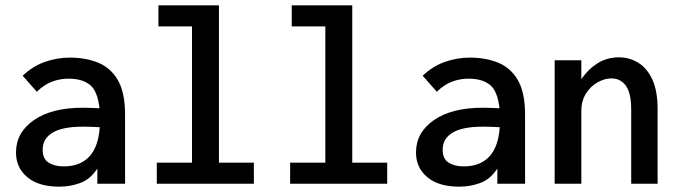

<svg xmlns="http://www.w3.org/2000/svg" viewBox="-20 -689 2540 720"><path d="M202 11Q125 11 82.5 -24.5Q40 -60 40 -117Q40 -192 107 -238.5Q174 -285 290 -285Q303 -285 319 -284.5Q335 -284 353 -283Q346 -348 317 -371Q288 -394 237 -394Q205 -394 175.5 -383Q146 -372 118 -345L65 -405Q103 -441 148.5 -457Q194 -473 242 -473Q301 -473 348 -454Q395 -435 422 -388.5Q449 -342 449 -259V0H345V-57Q319 -17 281.5 -3Q244 11 202 11ZM140 -128Q140 -93 162.5 -79Q185 -65 219 -65Q280 -65 314.5 -101.5Q349 -138 354 -212Q338 -213 321 -213.5Q304 -214 291 -214Q214 -214 177 -191.5Q140 -169 140 -128Z M568 0V-79H700V-590H574V-669H801V-79H932V0Z M1068 0V-79H1200V-590H1074V-669H1301V-79H1432V0Z M1702 11Q1625 11 1582.5 -24.5Q1540 -60 1540 -117Q1540 -192 1607 -238.5Q1674 -285 1790 -285Q1803 -285 1819 -284.5Q1835 -284 1853 -283Q1846 -348 1817 -371Q1788 -394 1737 -394Q1705 -394 1675.5 -383Q1646 -372 1618 -345L1565 -405Q1603 -441 1648.5 -457Q1694 -473 1742 -473Q1801 -473 1848 -454Q1895 -435 1922 -388.5Q1949 -342 1949 -259V0H1845V-57Q1819 -17 1781.5 -3Q1744 11 1702 11ZM1640 -128Q1640 -93 1662.5 -79Q1685 -65 1719 -65Q1780 -65 1814.5 -101.5Q1849 -138 1854 -212Q1838 -213 1821 -213.5Q1804 -214 1791 -214Q1714 -214 1677 -191.5Q1640 -169 1640 -128Z M2060 0V-463H2160V-392Q2185 -429 2220.5 -451.5Q2256 -474 2301 -474Q2340 -474 2373 -454Q2406 -434 2426 -391.5Q2446 -349 2446 -279V0H2347V-278Q2347 -340 2327 -367.5Q2307 -395 2273 -395Q2247 -395 2220.5 -380Q2194 -365 2177 -337.5Q2160 -310 2160 -273V0Z"/></svg>

Font: Inconsolata SemiBold
Style: Regular
Weight: 600
Monospace: yes
Designer: Raph Levien, Cyreal, Brenton Simpson
Foundry: Raph Levien, Cyreal, Google
Version: Version 3.100; ttfautohint (v1.8.4.7-5d5b)